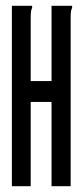

<svg xmlns="http://www.w3.org/2000/svg" viewBox="-20 -643 290 663"><path d="M21 -623H91V-616Q88 -610 87 -603Q86 -596 86 -579V-363H158V-623H229V-616Q226 -610 225 -603Q224 -596 224 -579V0H158V-291H86V0H21Z"/></svg>

Font: Inconsolata UltraCondensed SemiBold
Style: Regular
Weight: 600
Width: 1
Monospace: yes
Designer: Raph Levien, Cyreal, Brenton Simpson
Foundry: Raph Levien, Cyreal, Google
Version: Version 3.001; ttfautohint (v1.8.2.53-6de2)